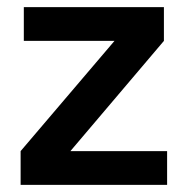

<svg xmlns="http://www.w3.org/2000/svg" viewBox="-20 -520 528 540"><path d="M450 0H38V-95L302 -405H47V-500H441V-405L178 -95H450Z"/></svg>

Font: Wix Madefor Text SemiBold
Style: Regular
Weight: 600
Designer: Dalton Maag Ltd
Foundry: Dalton Maag Ltd
Version: Version 3.100